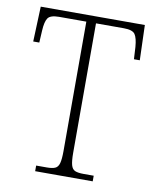

<svg xmlns="http://www.w3.org/2000/svg" viewBox="-81 -778 690 841"><g transform="rotate(10 264.0 -357.0)"><path d="M133 0V-25H180Q204 -25 217 -30.5Q230 -36 235 -54Q240 -72 240 -108V-684H119Q80 -684 69 -667.5Q58 -651 56 -612L53 -558H26L32 -714H495L500 -558H474L471 -612Q468 -651 457 -667.5Q446 -684 407 -684H283V-109Q283 -72 288 -54Q293 -36 306 -30.5Q319 -25 344 -25H389V0Z"/></g></svg>

Font: Noto Serif Tamil SemiCondensed ExtraLight
Style: Italic
Weight: 200
Width: 4
Italic angle: -12°
Designer: Indian Type Foundry, Tom Grace, and the Monotype Design Team
Foundry: Monotype Imaging Inc.
Version: Version 2.003; ttfautohint (v1.8.4.7-5d5b)